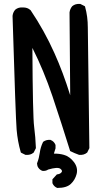

<svg xmlns="http://www.w3.org/2000/svg" viewBox="-20 -803 540 964"><path d="M266.1 140.1Q258.3 136.7 252.7 131.1Q247.1 125.5 243.7 117.7L243.2 116.2V115.2V99.6V97.2L244.6 95.7L264.2 74.2L265.6 72.8L268.1 72.3Q275.9 71.3 281 68.6Q286.1 65.9 289.6 61Q294.9 53.7 283.2 44.4Q269.5 34.2 221.7 48.3Q218.8 50.3 216.1 51.5Q213.4 52.7 210.7 53.5Q208 54.2 205.1 54.7Q202.1 55.2 199 55.2Q195.8 55.2 192.9 54.7H191.9L190.9 54.2Q183.1 50.8 177.5 45.2Q171.9 39.6 168.5 31.7L168 30.8V30.3L166 18.6V17.1L166.5 15.6Q171.4 2.9 174.6 -9.8Q177.7 -22.5 179.7 -36.1Q183.6 -64.5 195.8 -89.4L196.8 -90.8L197.8 -91.8Q213.4 -102.5 232.9 -100.6H233.9L234.4 -100.1Q251.5 -93.3 258.3 -76.2L258.8 -75.2V-74.2V-58.6V-57.6L258.3 -56.6L250.5 -31.7Q277.3 -32.2 301.3 -25.4Q330.6 -16.6 351.6 11.2Q372.6 39.6 364.7 70.8Q356.9 100.6 335.4 120.6Q314 140.6 268.6 140.6H267.6ZM106.9 -25.9 87.4 -35.6 85 -37.1 84 -39.6Q68.4 -93.8 63.5 -151.9Q58.6 -209.5 43 -722.7V-723.1Q43.5 -726.1 43.9 -728.3Q44.4 -730.5 44.9 -732.9Q45.4 -735.4 46.4 -737.5Q47.4 -739.7 48.3 -741.9Q49.3 -744.1 50.5 -746.1Q51.8 -748 53.2 -750Q54.7 -752 56.2 -753.9L56.6 -754.4Q72.3 -767.6 96.2 -765.6Q106.9 -765.6 116 -762.5Q125 -759.3 132.8 -752.4L133.3 -752L133.8 -751.5Q202.6 -649.4 252.9 -537.1Q296.4 -440.9 332.5 -324.7L329.1 -740.2V-740.7Q331.5 -758.3 342.3 -771.5L342.8 -772Q358.4 -785.2 382.3 -783.2H383.3L384.3 -782.7L403.8 -772.9L406.2 -771.5L407.2 -769Q414.1 -744.1 417.5 -718.3Q420.9 -692.4 420.9 -665Q420.9 -611.3 428.7 -60.5V-59.1L428.2 -58.1L418.5 -38.6L418 -37.1L417 -36.6Q401.4 -23.4 377.4 -25.4H376.5L376 -25.9Q354 -33.7 334.5 -43.5L332 -44.9L331.5 -46.9Q290.5 -178.7 243.2 -320.3Q199.7 -449.2 142.6 -562.5Q144.5 -216.3 151.4 -167Q158.2 -114.7 160.2 -60.5V-59.1L159.7 -58.1L149.9 -38.6L149.4 -37.1L148.4 -36.6Q140.6 -29.8 130.6 -27.1Q120.6 -24.4 108.9 -25.4H107.9Z"/></svg>

Font: NaikaiFont
Style: SemiBold
Weight: 600
Version: Version 1.89